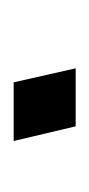

<svg xmlns="http://www.w3.org/2000/svg" viewBox="57 -342 133 288"><g transform="rotate(90 124.0 -197.5)"><path d="M82 -244H169L191 -151H103Z"/></g></svg>

Font: Cairo
Style: Italic
Weight: 400
Italic angle: -13°
Designer: Mohamed Gaber, Accademia di Belle Arti di Urbino and others
Foundry: Kief Type Foundry, Accademia di Belle Arti di Urbino and others
Version: Version 3.011